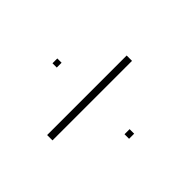

<svg xmlns="http://www.w3.org/2000/svg" viewBox="-77 -423 507 507"><g transform="rotate(-45 176.5 -170.0)"><path d="M156 -296V-312H174V-296ZM12 -168V-188H309V-168ZM158 -28V-45H177V-28Z"/></g></svg>

Font: Chathura Light
Style: Regular
Weight: 300
Designer: Appaji Ambarisha Darbha
Foundry: Aditya Fonts
Version: Version 1.002 2016